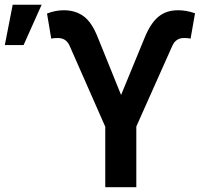

<svg xmlns="http://www.w3.org/2000/svg" viewBox="-26 -780 868 800"><path d="M-5.9 -592.3 26.9 -760.3H147.5L72.3 -592.3ZM412.6 0V-252L264.2 -588.9Q250 -621.6 215.3 -621.6Q196.3 -621.6 187.5 -619.1L169.9 -723.6Q205.1 -737.3 239.3 -737.3Q288.1 -737.3 322.3 -712.4Q356.4 -687.5 380.9 -625.5L478.5 -384.3L576.2 -621.6Q600.1 -681.2 632.8 -709.2Q665.5 -737.3 716.3 -737.3Q751 -737.3 786.6 -724.6L768.1 -619.1Q759.3 -621.6 740.2 -621.6Q706.5 -621.6 691.9 -588.9L542 -252.9V0Z"/></svg>

Font: Interop SemBd
Style: Regular
Weight: 600
Designer: Rasmus Andersson, Google, Jang Haemin
Foundry: jhaemin
Version: Version 1.007